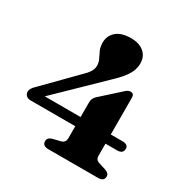

<svg xmlns="http://www.w3.org/2000/svg" viewBox="-166 -876 996 1021"><g transform="rotate(30 332.0 -366.0)"><path d="M328 -325Q328 -348 344.5 -364L458 -466.5Q469.5 -477.5 476.8 -480.8Q484 -484 491.5 -484Q513 -484 513 -459.5L513.5 -234H585.5Q601.5 -234 611.2 -227.8Q621 -221.5 621 -207.5Q621 -177.5 584.5 -177.5H513.5V-104.5Q513.5 -89 520.5 -81.2Q527.5 -73.5 540.5 -70L577 -59Q606.5 -49.5 606.5 -29.5Q606.5 0 569.5 0H265.5Q228.5 0 228.5 -29Q228.5 -51.5 257 -59L302 -70Q328 -76.5 328 -103.5V-177.5H55Q36.5 -177.5 26.5 -186.8Q16.5 -196 16.5 -211.5Q16.5 -220.5 22.2 -230.5Q28 -240.5 43 -254.5L222.5 -437Q245.5 -458.5 256.5 -476.5Q267.5 -494.5 267.5 -513Q267.5 -534.5 258.5 -552Q249.5 -569.5 240.5 -589.2Q231.5 -609 231.5 -636.5Q231.5 -677.5 261.8 -704.5Q292 -731.5 352.5 -731.5Q401.5 -731.5 431.2 -707Q461 -682.5 461 -637.5Q461 -619 454.2 -598.2Q447.5 -577.5 427.8 -550.8Q408 -524 368.5 -487L108 -234H328Z"/></g></svg>

Font: Fraunces 9pt
Style: Bold
Weight: 700
Version: Version 1.000;[b76b70a41]